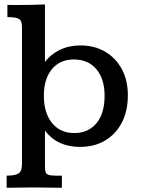

<svg xmlns="http://www.w3.org/2000/svg" viewBox="-20 -656 643 874"><path d="M10.3 198.7V143.6Q41 143.1 55.9 137.7Q70.8 132.3 75.4 120.4Q80.1 108.4 80.1 89.4V-528.3Q80.1 -546.4 76.7 -557.1Q73.2 -567.9 59.1 -573Q44.9 -578.1 13.7 -578.1V-633.8Q15.6 -633.8 24.9 -633.5Q34.2 -633.3 46.6 -633.3Q59.1 -633.3 69.8 -633.3Q98.1 -633.3 127 -634Q155.8 -634.8 184.6 -635.7V-373.5Q210.4 -408.7 252.4 -429Q294.4 -449.2 345.7 -449.2Q410.2 -449.2 458.7 -420.7Q507.3 -392.1 534.7 -341.1Q562 -290 562 -222.2Q562 -150.9 534.7 -98.1Q507.3 -45.4 458.5 -16.4Q409.7 12.7 344.2 12.7Q240.2 12.7 184.6 -61.5V98.6Q184.6 115.7 186.8 125.5Q189 135.3 199.7 139.4Q210.4 143.6 235.8 143.6H261.7V198.7Q256.3 198.7 238 198.5Q219.7 198.2 197 198Q174.3 197.8 154.8 197.5Q135.3 197.3 127.4 197.3Q121.1 197.3 104 197.5Q86.9 197.8 66.4 198Q45.9 198.2 29.8 198.5Q13.7 198.7 10.3 198.7ZM318.4 -50.3Q381.3 -50.3 418.7 -94.7Q456.1 -139.2 456.1 -219.7Q456.1 -296.9 418.7 -341.1Q381.3 -385.3 315.9 -385.3Q252.9 -385.3 216.3 -341.1Q179.7 -296.9 179.7 -220.2Q179.7 -141.6 217 -95.9Q254.4 -50.3 318.4 -50.3Z"/></svg>

Font: Kameron Medium
Style: Regular
Weight: 500
Designer: Vernon Adams
Foundry: Vernon Adams
Version: Version 1.100